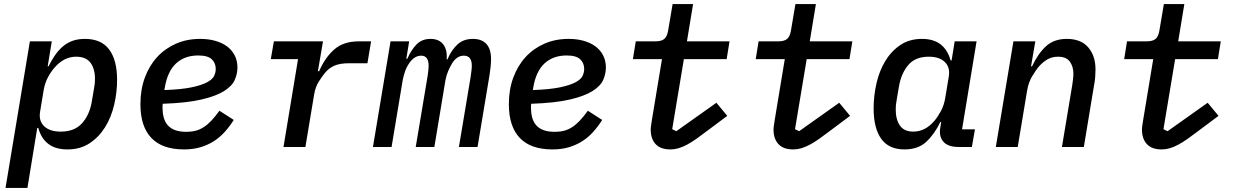

<svg xmlns="http://www.w3.org/2000/svg" viewBox="-20 -718 6040 938"><path d="M126 -516H233L213 -394H217Q232 -424 249 -448.5Q266 -473 287 -491Q308 -509 334.5 -518.5Q361 -528 395 -528Q475 -528 513.5 -476Q552 -424 552 -328Q552 -266 537.5 -205Q523 -144 493 -96Q463 -48 417.5 -18Q372 12 310 12Q251 12 216 -15Q181 -42 167 -93H162L114 200H7ZM277 -75Q344 -75 380.5 -115.5Q417 -156 428 -219L440 -290Q442 -299 443 -310.5Q444 -322 444 -333Q444 -382 422 -411.5Q400 -441 352 -441Q292 -441 246 -387Q229 -368 214 -340Q199 -312 193 -276L176 -173Q168 -128 195.5 -101.5Q223 -75 277 -75Z M879 12Q773 12 719.5 -44Q666 -100 666 -209Q666 -280 687.5 -338.5Q709 -397 747.5 -439Q786 -481 839.5 -504.5Q893 -528 958 -528Q997 -528 1030 -519Q1063 -510 1087.5 -492.5Q1112 -475 1126 -448.5Q1140 -422 1140 -388Q1140 -359 1127.5 -329Q1115 -299 1076 -274Q1037 -249 965 -232Q893 -215 775 -211Q774 -204 774 -198.5Q774 -193 774 -191Q774 -167 779.5 -145.5Q785 -124 798 -108Q811 -92 833.5 -83Q856 -74 891 -74Q916 -74 936.5 -79.5Q957 -85 975.5 -97Q994 -109 1012.5 -128.5Q1031 -148 1052 -177L1122 -132Q1101 -99 1077 -72.5Q1053 -46 1023.5 -27.5Q994 -9 958.5 1.5Q923 12 879 12ZM948 -447Q882 -447 840 -408Q798 -369 785 -289L783 -278Q867 -281 916.5 -291.5Q966 -302 992.5 -316.5Q1019 -331 1026.5 -348Q1034 -365 1034 -381Q1034 -410 1014.5 -428.5Q995 -447 948 -447Z M1365 0 1436 -429H1303L1318 -516H1558L1533 -370H1539Q1568 -437 1613 -476.5Q1658 -516 1733 -516H1793L1775 -409H1685Q1642 -409 1614.5 -397.5Q1587 -386 1566 -360Q1556 -348 1538.5 -321Q1521 -294 1515 -258L1472 0Z M1802 0 1888 -516H1979L1965 -431H1970Q1988 -473 2014.5 -500.5Q2041 -528 2083 -528Q2125 -528 2145.5 -501Q2166 -474 2162 -428H2166Q2185 -473 2214.5 -500.5Q2244 -528 2290 -528Q2334 -528 2356.5 -503Q2379 -478 2379 -430Q2379 -415 2377 -393.5Q2375 -372 2372 -354L2313 0H2222L2279 -341Q2281 -355 2283 -371Q2285 -387 2285 -397Q2285 -446 2246 -446Q2212 -446 2189 -409Q2178 -391 2169 -369.5Q2160 -348 2156 -325L2102 0H2011L2069 -346Q2071 -360 2072.5 -372.5Q2074 -385 2074 -396Q2074 -446 2038 -446Q2004 -446 1979 -409Q1966 -390 1959 -369.5Q1952 -349 1948 -330L1893 0Z M2679 12Q2573 12 2519.5 -44Q2466 -100 2466 -209Q2466 -280 2487.5 -338.5Q2509 -397 2547.5 -439Q2586 -481 2639.5 -504.5Q2693 -528 2758 -528Q2797 -528 2830 -519Q2863 -510 2887.5 -492.5Q2912 -475 2926 -448.5Q2940 -422 2940 -388Q2940 -359 2927.5 -329Q2915 -299 2876 -274Q2837 -249 2765 -232Q2693 -215 2575 -211Q2574 -204 2574 -198.5Q2574 -193 2574 -191Q2574 -167 2579.5 -145.5Q2585 -124 2598 -108Q2611 -92 2633.5 -83Q2656 -74 2691 -74Q2716 -74 2736.5 -79.5Q2757 -85 2775.5 -97Q2794 -109 2812.5 -128.5Q2831 -148 2852 -177L2922 -132Q2901 -99 2877 -72.5Q2853 -46 2823.5 -27.5Q2794 -9 2758.5 1.5Q2723 12 2679 12ZM2748 -447Q2682 -447 2640 -408Q2598 -369 2585 -289L2583 -278Q2667 -281 2716.5 -291.5Q2766 -302 2792.5 -316.5Q2819 -331 2826.5 -348Q2834 -365 2834 -381Q2834 -410 2814.5 -428.5Q2795 -447 2748 -447Z M3255 12Q3207 12 3183 -14Q3159 -40 3159 -85Q3159 -94 3161 -106.5Q3163 -119 3165 -133L3214 -429H3072L3086 -516H3182Q3211 -516 3225 -527.5Q3239 -539 3244 -568L3266 -698H3366L3336 -516H3544L3530 -429H3321L3264 -87L3284 -77L3480 -216L3533 -152L3442 -84Q3408 -58 3382.5 -40Q3357 -22 3335 -10.5Q3313 1 3294 6.5Q3275 12 3255 12Z M3855 12Q3807 12 3783 -14Q3759 -40 3759 -85Q3759 -94 3761 -106.5Q3763 -119 3765 -133L3814 -429H3672L3686 -516H3782Q3811 -516 3825 -527.5Q3839 -539 3844 -568L3866 -698H3966L3936 -516H4144L4130 -429H3921L3864 -87L3884 -77L4080 -216L4133 -152L4042 -84Q4008 -58 3982.5 -40Q3957 -22 3935 -10.5Q3913 1 3894 6.5Q3875 12 3855 12Z M4399 12Q4322 12 4285 -40Q4248 -92 4248 -188Q4248 -250 4262 -311Q4276 -372 4305 -420Q4334 -468 4378.5 -498Q4423 -528 4484 -528Q4541 -528 4575.5 -501Q4610 -474 4624 -423H4629L4644 -516H4751L4680 -86H4743L4728 0H4663Q4611 0 4588.5 -26Q4566 -52 4574 -96L4578 -122H4574Q4545 -62 4505 -25Q4465 12 4399 12ZM4442 -75Q4501 -75 4546 -129Q4562 -148 4577 -176Q4592 -204 4598 -240L4615 -343Q4623 -388 4596.5 -414.5Q4570 -441 4517 -441Q4452 -441 4417.5 -400.5Q4383 -360 4372 -297L4360 -226Q4358 -217 4357 -205.5Q4356 -194 4356 -183Q4356 -134 4376.5 -104.5Q4397 -75 4442 -75Z M4845 0 4931 -516H5038L5017 -394H5022Q5051 -456 5090 -492Q5129 -528 5192 -528Q5261 -528 5296.5 -486.5Q5332 -445 5332 -379Q5332 -361 5330.5 -341.5Q5329 -322 5324 -296L5275 0H5168L5218 -300Q5220 -314 5222 -329.5Q5224 -345 5224 -358Q5224 -393 5206.5 -417Q5189 -441 5149 -441Q5119 -441 5095.5 -427Q5072 -413 5052 -389Q5042 -377 5023.5 -347Q5005 -317 4998 -276L4952 0Z M5655 12Q5607 12 5583 -14Q5559 -40 5559 -85Q5559 -94 5561 -106.5Q5563 -119 5565 -133L5614 -429H5472L5486 -516H5582Q5611 -516 5625 -527.5Q5639 -539 5644 -568L5666 -698H5766L5736 -516H5944L5930 -429H5721L5664 -87L5684 -77L5880 -216L5933 -152L5842 -84Q5808 -58 5782.5 -40Q5757 -22 5735 -10.5Q5713 1 5694 6.5Q5675 12 5655 12Z"/></svg>

Font: IBM Plex Mono Medium
Style: Italic
Weight: 500
Italic angle: -9°
Monospace: yes
Designer: Mike Abbink, Paul van der Laan, Pieter van Rosmalen
Foundry: Bold Monday
Version: Version 2.3